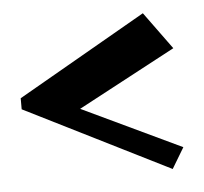

<svg xmlns="http://www.w3.org/2000/svg" viewBox="-36 -530 441 415"><g transform="rotate(-5 184.5 -322.5)"><path d="M323 -152 9 -309V-333L288 -493L347 -412L135 -299L350 -197Z"/></g></svg>

Font: Jaini Purva
Style: Regular
Weight: 400
Designer: Maithili Shingre, Girish Dalvi (Devanagari), Taresh Vohra (Latin)
Foundry: Ek Type
Version: Version 2.000; ttfautohint (v1.8.4.7-5d5b)